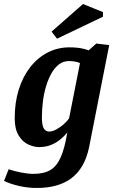

<svg xmlns="http://www.w3.org/2000/svg" viewBox="-40 -750 578 953"><path d="M143 183Q98 183 54.5 173Q11 163 -20 148L3 90Q32 100 66 106.5Q100 113 126 113Q177 113 209 94.5Q241 76 261 31.5Q281 -13 294 -92Q279 -74 259 -57.5Q239 -41 213 -30.5Q187 -20 154 -20Q128 -20 100 -33Q72 -46 52.5 -77.5Q33 -109 33 -164Q33 -241 53 -305Q73 -369 109.5 -416Q146 -463 196 -489Q246 -515 305 -515Q327 -515 344.5 -513Q362 -511 376 -507.5Q390 -504 400 -500L438 -534L502 -526L402 -18Q391 34 369 72Q347 110 314.5 134.5Q282 159 239 171Q196 183 143 183ZM203 -97Q220 -97 239.5 -107.5Q259 -118 276.5 -133.5Q294 -149 303 -163L357 -437Q346 -442 331 -444.5Q316 -447 303 -447Q275 -447 253.5 -431Q232 -415 216 -387Q200 -359 189 -323Q178 -287 173 -247Q168 -207 168 -167Q168 -126 178 -111.5Q188 -97 203 -97ZM243 -558 216 -593 372 -730 471 -690V-667Z"/></svg>

Font: Manuale
Style: Italic
Weight: 400
Italic angle: -11°
Designer: Eduardo Tunni / Pablo Cosgaya
Foundry: Eduardo Tunni / Pablo Cosgaya
Version: Version 1.002